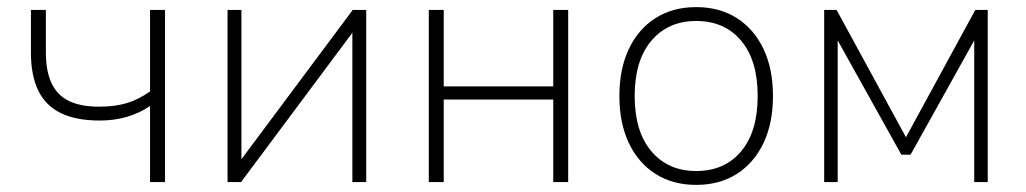

<svg xmlns="http://www.w3.org/2000/svg" viewBox="-20 -512 2886 540"><path d="M402 0V-214Q373 -194 337.5 -183.5Q302 -173 260 -173Q194 -173 151 -194Q108 -215 87.5 -257.5Q67 -300 67 -364V-484H109V-365Q109 -312 125 -278Q141 -244 174 -228Q207 -212 259 -212Q303 -212 336.5 -222Q370 -232 402 -255V-484H444V0Z M620 0V-484H659V-32H635L972 -484H1010V0H971V-452H995L658 0Z M1186 0V-484H1228V-269H1536V-484H1578V0H1536V-232H1228V0Z M1938 8Q1872 8 1823.5 -23Q1775 -54 1748.5 -110Q1722 -166 1722 -242Q1722 -318 1748.5 -374Q1775 -430 1823.5 -461Q1872 -492 1938 -492Q2004 -492 2052.5 -461Q2101 -430 2127.5 -374Q2154 -318 2154 -242Q2154 -166 2127.5 -110Q2101 -54 2052.5 -23Q2004 8 1938 8ZM1938 -31Q2018 -31 2064.5 -86.5Q2111 -142 2111 -242Q2111 -342 2064.5 -397.5Q2018 -453 1938 -453Q1859 -453 1812 -397.5Q1765 -342 1765 -242Q1765 -142 1812 -86.5Q1859 -31 1938 -31Z M2298 0V-484H2333L2528 -126L2723 -484H2758V0H2720V-436H2741L2541 -77H2515L2315 -436H2336V0Z"/></svg>

Font: Nunito Sans 12pt ExtraLight
Style: Regular
Weight: 200
Designer: Vernon Adams
Foundry: Vernon Adams
Version: Version 3.101;gftools[0.9.27]